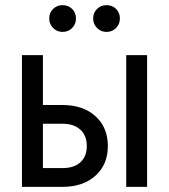

<svg xmlns="http://www.w3.org/2000/svg" viewBox="-20 -725 656 745"><path d="M65.2 0V-511H146.5V-317.5H222.8Q302.6 -317.5 350.6 -274Q398.5 -230.5 398.5 -158.5Q398.5 -86.8 350.5 -43.4Q302.5 0 222.8 0ZM146.5 -72.8H223Q267.5 -72.8 292.1 -95.5Q316.8 -118.2 316.8 -158.5Q316.8 -198.9 291.8 -221.8Q266.8 -244.8 223 -244.8H146.5ZM469.8 0V-511H550.8V0ZM222.8 -601.2Q201 -601.2 186 -616.4Q171 -631.5 171 -653.2Q171 -675.6 186 -690.3Q201 -705 222.8 -705Q245.2 -705 260 -690.3Q274.8 -675.6 274.8 -653.2Q274.8 -631.5 260 -616.4Q245.2 -601.2 222.8 -601.2ZM393.2 -601.2Q371.5 -601.2 356.5 -616.4Q341.5 -631.5 341.5 -653.2Q341.5 -675.6 356.5 -690.3Q371.5 -705 393.2 -705Q415.8 -705 430.5 -690.3Q445.2 -675.6 445.2 -653.2Q445.2 -631.5 430.5 -616.4Q415.8 -601.2 393.2 -601.2Z"/></svg>

Font: Overpass Mono Light
Style: Regular
Weight: 300
Monospace: yes
Designer: Delve Withrington, Dave Bailey
Foundry: Delve Fonts LLC
Version: Version 4.000